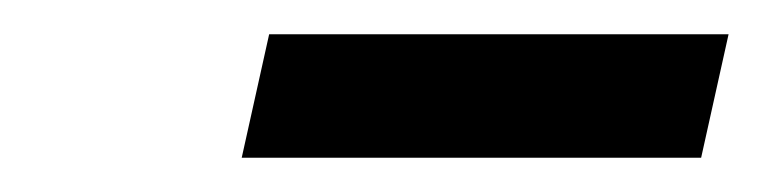

<svg xmlns="http://www.w3.org/2000/svg" viewBox="-20 -717 445 112"><path d="M121 -625 137 -697H405L389 -625Z"/></svg>

Font: Geist Regular
Style: Italic
Weight: 400
Italic angle: -12°
Designer: Basement.studio, Andrés Briganti, Mateo Zaragoza
Foundry: Basement.studio, Vercel, Andrés Briganti, Guido Ferreyra, Mateo Zaragoza
Version: Version 1.500; ttfautohint (v1.8.4.7-5d5b)